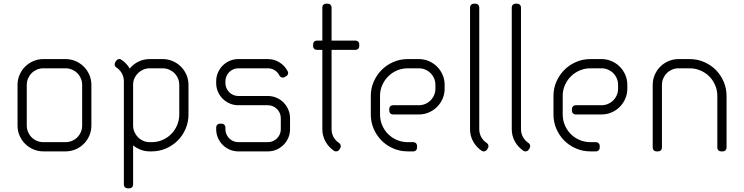

<svg xmlns="http://www.w3.org/2000/svg" viewBox="-20 -820 4030 1040"><path d="M215 -450H335C347.3 -450 359 -447.7 370 -443C381 -438.3 390.6 -431.9 398.8 -423.8C406.9 -415.6 413.3 -406 418 -395C422.7 -384 425 -372.3 425 -360V-140C425 -127.7 422.7 -116 418 -105C413.3 -94 406.9 -84.4 398.8 -76.2C390.6 -68.1 381 -61.7 370 -57C359 -52.3 347.3 -50 335 -50H215C202.7 -50 191 -52.3 180 -57C169 -61.7 159.4 -68.1 151.2 -76.2C143.1 -84.4 136.7 -94 132 -105C127.3 -116 125 -127.7 125 -140V-360C125 -372.3 127.3 -384 132 -395C136.7 -406 143.1 -415.6 151.2 -423.8C159.4 -431.9 169 -438.3 180 -443C191 -447.7 202.7 -450 215 -450ZM75 -360V-140C75 -120.7 78.7 -102.5 86 -85.5C93.3 -68.5 103.3 -53.7 116 -41C128.7 -28.3 143.5 -18.3 160.5 -11C177.5 -3.7 195.7 0 215 0H335C354.3 0 372.5 -3.7 389.5 -11C406.5 -18.3 421.3 -28.3 434 -41C446.7 -53.7 456.7 -68.5 464 -85.5C471.3 -102.5 475 -120.7 475 -140V-360C475 -379.3 471.3 -397.5 464 -414.5C456.7 -431.5 446.7 -446.3 434 -459C421.3 -471.7 406.5 -481.7 389.5 -489C372.5 -496.3 354.3 -500 335 -500H215C195.7 -500 177.5 -496.3 160.5 -489C143.5 -481.7 128.7 -471.7 116 -459C103.3 -446.3 93.3 -431.5 86 -414.5C78.7 -397.5 75 -379.3 75 -360Z M701 -361.5C701 -373.8 703.4 -385.3 708.2 -396C713.1 -406.7 719.6 -416 727.8 -424C735.9 -432 745.4 -438.3 756.2 -443C767.1 -447.7 778.7 -450 791 -450H861C873.3 -450 885 -447.7 896 -443C907 -438.3 916.6 -431.9 924.8 -423.8C932.9 -415.6 939.3 -406 944 -395C948.7 -384 951 -372.3 951 -360V-200C951 -179.3 947.1 -159.8 939.2 -141.5C931.4 -123.2 920.8 -107.2 907.2 -93.8C893.8 -80.2 878 -69.6 860 -61.8C842 -53.9 822.7 -50 802 -50H791C778.7 -50 767.1 -52.3 756.2 -57C745.4 -61.7 736 -68 728 -76C720 -84 713.6 -93.3 708.8 -104C703.9 -114.7 701.3 -126.2 701 -138.5ZM651 180C651 185.7 652.9 190.4 656.8 194.2C660.6 198.1 665.3 200 671 200H681C686.7 200 691.4 198.1 695.2 194.2C699.1 190.4 701 185.7 701 180V-32.5C713.3 -22.5 727.1 -14.6 742.2 -8.8C757.4 -2.9 773.7 0 791 0H801C828.7 0 854.7 -5.2 879 -15.8C903.3 -26.2 924.5 -40.5 942.5 -58.5C960.5 -76.5 974.8 -97.7 985.2 -122C995.8 -146.3 1001 -172.3 1001 -200V-360C1001 -379.3 997.3 -397.5 990 -414.5C982.7 -431.5 972.7 -446.3 960 -459C947.3 -471.7 932.5 -481.7 915.5 -489C898.5 -496.3 880.3 -500 861 -500H791C769 -500 748.7 -495.4 730 -486.2C711.3 -477.1 695.5 -464.5 682.5 -448.5C671.5 -468.2 656.5 -484.2 637.5 -496.5C632.8 -499.8 627.8 -500.9 622.2 -499.8C616.8 -498.6 612.5 -495.7 609.5 -491L604 -482.5C601.3 -477.8 600.4 -472.9 601.2 -467.8C602.1 -462.6 604.8 -458.3 609.5 -455C622.2 -447 632.2 -436.4 639.8 -423.2C647.2 -410.1 651 -395.5 651 -379.5Z M1271 -300C1261.3 -300 1252.2 -301.8 1243.8 -305.5C1235.2 -309.2 1227.8 -314.2 1221.5 -320.5C1215.2 -326.8 1210.2 -334.2 1206.5 -342.8C1202.8 -351.2 1201 -360.3 1201 -370V-380C1201 -389.7 1202.8 -398.8 1206.5 -407.2C1210.2 -415.8 1215.2 -423.2 1221.5 -429.5C1227.8 -435.8 1235.2 -440.8 1243.8 -444.5C1252.2 -448.2 1261.3 -450 1271 -450H1431C1444.3 -450 1456.5 -446.6 1467.5 -439.8C1478.5 -432.9 1486.8 -424 1492.5 -413L1493.5 -411C1496.2 -406 1500.2 -402.6 1505.5 -400.8C1510.8 -398.9 1515.8 -399.3 1520.5 -402L1529.5 -406.5C1534.5 -409.2 1537.9 -413.2 1539.8 -418.5C1541.6 -423.8 1541.2 -428.8 1538.5 -433.5L1537 -436C1527 -455 1512.6 -470.4 1493.8 -482.2C1474.9 -494.1 1454 -500 1431 -500H1271C1254.3 -500 1238.8 -496.8 1224.2 -490.5C1209.8 -484.2 1197.1 -475.6 1186.2 -464.8C1175.4 -453.9 1166.8 -441.2 1160.5 -426.5C1154.2 -411.8 1151 -396.3 1151 -380V-370C1151 -353.3 1154.2 -337.8 1160.5 -323.2C1166.8 -308.8 1175.4 -296.1 1186.2 -285.2C1197.1 -274.4 1209.8 -265.8 1224.2 -259.5C1238.8 -253.2 1254.3 -250 1271 -250H1431C1440.7 -250 1449.8 -248.2 1458.2 -244.5C1466.8 -240.8 1474.2 -235.8 1480.5 -229.5C1486.8 -223.2 1491.8 -215.8 1495.5 -207.2C1499.2 -198.8 1501 -189.7 1501 -180V-120C1501 -110.3 1499.2 -101.2 1495.5 -92.8C1491.8 -84.2 1486.8 -76.8 1480.5 -70.5C1474.2 -64.2 1466.8 -59.2 1458.2 -55.5C1449.8 -51.8 1440.7 -50 1431 -50H1271C1261.3 -50 1252.2 -51.8 1243.8 -55.5C1235.2 -59.2 1227.8 -64.2 1221.5 -70.5C1215.2 -76.8 1210.2 -84.2 1206.5 -92.8C1202.8 -101.2 1201 -110.3 1201 -120V-130C1201 -135.7 1199.1 -140.4 1195.2 -144.2C1191.4 -148.1 1186.7 -150 1181 -150H1171C1165.3 -150 1160.6 -148.1 1156.8 -144.2C1152.9 -140.4 1151 -135.7 1151 -130V-120C1151 -103.3 1154.2 -87.8 1160.5 -73.2C1166.8 -58.8 1175.4 -46.1 1186.2 -35.2C1197.1 -24.4 1209.8 -15.8 1224.2 -9.5C1238.8 -3.2 1254.3 0 1271 0H1431C1447.7 0 1463.2 -3.2 1477.8 -9.5C1492.2 -15.8 1504.9 -24.4 1515.8 -35.2C1526.6 -46.1 1535.2 -58.8 1541.5 -73.2C1547.8 -87.8 1551 -103.3 1551 -120V-180C1551 -196.3 1547.8 -211.8 1541.5 -226.5C1535.2 -241.2 1526.6 -253.9 1515.8 -264.8C1504.9 -275.6 1492.2 -284.2 1477.8 -290.5C1463.2 -296.8 1447.7 -300 1431 -300Z M1676 -580V-570C1676 -564.3 1677.9 -559.6 1681.8 -555.8C1685.6 -551.9 1690.3 -550 1696 -550H1726V-120.5C1726 -95.8 1731.8 -73.2 1743.5 -52.8C1755.2 -32.2 1770.5 -15.7 1789.5 -3C1794.2 0 1799.2 0.9 1804.8 -0.2C1810.2 -1.4 1814.5 -4.3 1817.5 -9L1823 -17.5C1825.7 -22.2 1826.5 -27.1 1825.5 -32.2C1824.5 -37.4 1821.8 -41.7 1817.5 -45C1804.8 -53 1794.8 -63.6 1787.2 -76.8C1779.8 -89.9 1776 -104.5 1776 -120.5V-550H1906C1911.7 -550 1916.4 -551.9 1920.2 -555.8C1924.1 -559.6 1926 -564.3 1926 -570V-580C1926 -585.7 1924.1 -590.4 1920.2 -594.2C1916.4 -598.1 1911.7 -600 1906 -600H1776V-780C1776 -785.7 1774.1 -790.4 1770.2 -794.2C1766.4 -798.1 1761.7 -800 1756 -800H1746C1740.3 -800 1735.6 -798.1 1731.8 -794.2C1727.9 -790.4 1726 -785.7 1726 -780V-600H1696C1690.3 -600 1685.6 -598.1 1681.8 -594.2C1677.9 -590.4 1676 -585.7 1676 -580Z M2248.5 -500H2188.5C2160.8 -500 2134.9 -494.8 2110.8 -484.2C2086.6 -473.8 2065.5 -459.5 2047.5 -441.5C2029.5 -423.5 2015.2 -402.4 2004.5 -378.2C1993.8 -354.1 1988.5 -328 1988.5 -300V-200C1988.5 -172.3 1993.8 -146.3 2004.2 -122C2014.8 -97.7 2029 -76.5 2047 -58.5C2065 -40.5 2086.2 -26.2 2110.5 -15.8C2134.8 -5.2 2160.8 0 2188.5 0H2219C2224.7 0 2229.4 -1.9 2233.2 -5.8C2237.1 -9.6 2239 -14.3 2239 -20V-30C2239 -35.7 2237.1 -40.4 2233.2 -44.2C2229.4 -48.1 2224.7 -50 2219 -50H2188.5C2167.8 -50 2148.3 -53.9 2130 -61.8C2111.7 -69.6 2095.8 -80.2 2082.2 -93.8C2068.8 -107.2 2058.1 -123.2 2050.2 -141.5C2042.4 -159.8 2038.5 -179.3 2038.5 -200V-301C2038.5 -321.7 2042.5 -341 2050.5 -359C2058.5 -377 2069.2 -392.8 2082.8 -406.2C2096.2 -419.8 2112.1 -430.4 2130.2 -438.2C2148.4 -446.1 2167.8 -450 2188.5 -450H2248.5C2260.8 -450 2272.5 -447.7 2283.5 -443C2294.5 -438.3 2304.1 -431.9 2312.2 -423.8C2320.4 -415.6 2326.8 -406 2331.5 -395C2336.2 -384 2338.5 -372.3 2338.5 -360V-340C2338.5 -327.7 2336.2 -316 2331.5 -305C2326.8 -294 2320.4 -284.4 2312.2 -276.2C2304.1 -268.1 2294.5 -261.7 2283.5 -257C2272.5 -252.3 2260.8 -250 2248.5 -250H2108.5C2102.8 -250 2098.1 -248.1 2094.2 -244.2C2090.4 -240.4 2088.5 -235.7 2088.5 -230V-220C2088.5 -214.3 2090.4 -209.6 2094.2 -205.8C2098.1 -201.9 2102.8 -200 2108.5 -200H2248.5C2267.8 -200 2286 -203.7 2303 -211C2320 -218.3 2334.8 -228.3 2347.5 -241C2360.2 -253.7 2370.2 -268.5 2377.5 -285.5C2384.8 -302.5 2388.5 -320.7 2388.5 -340V-360C2388.5 -379.3 2384.8 -397.5 2377.5 -414.5C2370.2 -431.5 2360.2 -446.3 2347.5 -459C2334.8 -471.7 2320 -481.7 2303 -489C2286 -496.3 2267.8 -500 2248.5 -500Z M2526 -780V-120.5C2526 -95.8 2531.8 -73.2 2543.5 -52.8C2555.2 -32.2 2570.5 -15.7 2589.5 -3C2594.2 0 2599.2 0.9 2604.8 -0.2C2610.2 -1.4 2614.5 -4.3 2617.5 -9L2623 -17.5C2625.7 -22.2 2626.5 -27.1 2625.5 -32.2C2624.5 -37.4 2621.8 -41.7 2617.5 -45C2604.8 -53 2594.8 -63.6 2587.2 -76.8C2579.8 -89.9 2576 -104.5 2576 -120.5V-780C2576 -785.7 2574.1 -790.4 2570.2 -794.2C2566.4 -798.1 2561.7 -800 2556 -800H2546C2540.3 -800 2535.6 -798.1 2531.8 -794.2C2527.9 -790.4 2526 -785.7 2526 -780Z M2752 -780V-120.5C2752 -95.8 2757.8 -73.2 2769.5 -52.8C2781.2 -32.2 2796.5 -15.7 2815.5 -3C2820.2 0 2825.2 0.9 2830.8 -0.2C2836.2 -1.4 2840.5 -4.3 2843.5 -9L2849 -17.5C2851.7 -22.2 2852.5 -27.1 2851.5 -32.2C2850.5 -37.4 2847.8 -41.7 2843.5 -45C2830.8 -53 2820.8 -63.6 2813.2 -76.8C2805.8 -89.9 2802 -104.5 2802 -120.5V-780C2802 -785.7 2800.1 -790.4 2796.2 -794.2C2792.4 -798.1 2787.7 -800 2782 -800H2772C2766.3 -800 2761.6 -798.1 2757.8 -794.2C2753.9 -790.4 2752 -785.7 2752 -780Z M3238 -500H3178C3150.3 -500 3124.4 -494.8 3100.2 -484.2C3076.1 -473.8 3055 -459.5 3037 -441.5C3019 -423.5 3004.7 -402.4 2994 -378.2C2983.3 -354.1 2978 -328 2978 -300V-200C2978 -172.3 2983.2 -146.3 2993.8 -122C3004.2 -97.7 3018.5 -76.5 3036.5 -58.5C3054.5 -40.5 3075.7 -26.2 3100 -15.8C3124.3 -5.2 3150.3 0 3178 0H3208.5C3214.2 0 3218.9 -1.9 3222.8 -5.8C3226.6 -9.6 3228.5 -14.3 3228.5 -20V-30C3228.5 -35.7 3226.6 -40.4 3222.8 -44.2C3218.9 -48.1 3214.2 -50 3208.5 -50H3178C3157.3 -50 3137.8 -53.9 3119.5 -61.8C3101.2 -69.6 3085.2 -80.2 3071.8 -93.8C3058.2 -107.2 3047.6 -123.2 3039.8 -141.5C3031.9 -159.8 3028 -179.3 3028 -200V-301C3028 -321.7 3032 -341 3040 -359C3048 -377 3058.8 -392.8 3072.2 -406.2C3085.8 -419.8 3101.6 -430.4 3119.8 -438.2C3137.9 -446.1 3157.3 -450 3178 -450H3238C3250.3 -450 3262 -447.7 3273 -443C3284 -438.3 3293.6 -431.9 3301.8 -423.8C3309.9 -415.6 3316.3 -406 3321 -395C3325.7 -384 3328 -372.3 3328 -360V-340C3328 -327.7 3325.7 -316 3321 -305C3316.3 -294 3309.9 -284.4 3301.8 -276.2C3293.6 -268.1 3284 -261.7 3273 -257C3262 -252.3 3250.3 -250 3238 -250H3098C3092.3 -250 3087.6 -248.1 3083.8 -244.2C3079.9 -240.4 3078 -235.7 3078 -230V-220C3078 -214.3 3079.9 -209.6 3083.8 -205.8C3087.6 -201.9 3092.3 -200 3098 -200H3238C3257.3 -200 3275.5 -203.7 3292.5 -211C3309.5 -218.3 3324.3 -228.3 3337 -241C3349.7 -253.7 3359.7 -268.5 3367 -285.5C3374.3 -302.5 3378 -320.7 3378 -340V-360C3378 -379.3 3374.3 -397.5 3367 -414.5C3359.7 -431.5 3349.7 -446.3 3337 -459C3324.3 -471.7 3309.5 -481.7 3292.5 -489C3275.5 -496.3 3257.3 -500 3238 -500Z M3655.5 -450H3715.5C3736.2 -450 3755.7 -446.1 3774 -438.2C3792.3 -430.4 3808.2 -419.8 3821.8 -406.2C3835.2 -392.8 3845.9 -376.8 3853.8 -358.5C3861.6 -340.2 3865.5 -320.7 3865.5 -300V-20C3865.5 -14.3 3867.4 -9.6 3871.2 -5.8C3875.1 -1.9 3879.8 0 3885.5 0H3895.5C3901.2 0 3905.9 -1.9 3909.8 -5.8C3913.6 -9.6 3915.5 -14.3 3915.5 -20V-300C3915.5 -327.7 3910.2 -353.7 3899.8 -378C3889.2 -402.3 3875 -423.5 3857 -441.5C3839 -459.5 3817.8 -473.8 3793.5 -484.2C3769.2 -494.8 3743.2 -500 3715.5 -500H3655.5C3636.2 -500 3618 -496.3 3601 -489C3584 -481.7 3569.2 -471.7 3556.5 -459C3543.8 -446.3 3533.8 -431.5 3526.5 -414.5C3519.2 -397.5 3515.5 -379.3 3515.5 -360V-20C3515.5 -14.3 3517.4 -9.6 3521.2 -5.8C3525.1 -1.9 3529.8 0 3535.5 0H3545.5C3551.2 0 3555.9 -1.9 3559.8 -5.8C3563.6 -9.6 3565.5 -14.3 3565.5 -20V-360C3565.5 -372.3 3567.8 -384 3572.5 -395C3577.2 -406 3583.6 -415.6 3591.8 -423.8C3599.9 -431.9 3609.5 -438.3 3620.5 -443C3631.5 -447.7 3643.2 -450 3655.5 -450Z"/></svg>

Font: lerotica
Style: Regular
Weight: 400
Designer: defharo
Foundry: deFharo
Version: Version 1.001 2011